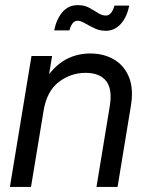

<svg xmlns="http://www.w3.org/2000/svg" viewBox="-20 -736 587 756"><path d="M151.4 -298.8 102.1 0H19L104 -515.6H185.1L173.3 -443.8Q206.5 -486.3 247.3 -505.9Q288.1 -525.4 335 -525.4Q388.2 -525.4 428.5 -502Q468.8 -478.5 487.8 -432.4Q506.8 -386.2 495.1 -317.4L442.9 0H359.9L412.1 -317.4Q423.3 -384.3 398.2 -416.7Q373 -449.2 316.9 -449.2Q258.8 -449.2 211.4 -413.1Q164.1 -377 151.4 -298.8ZM396 -614.7Q372.6 -614.7 351.8 -624.8Q331.1 -634.8 314.2 -644.5Q297.4 -654.3 285.2 -654.3Q272.5 -654.3 264.4 -642.1Q256.3 -629.9 253.4 -616.2H193.4Q201.7 -659.2 225.1 -687.5Q248.5 -715.8 287.1 -715.8Q312 -715.8 330.8 -705.6Q349.6 -695.3 365.5 -685.1Q381.3 -674.8 397.5 -674.8Q419.4 -674.8 430.7 -713.9H488.8Q480 -668.9 455.6 -641.8Q431.2 -614.7 396 -614.7Z"/></svg>

Font: Inter Display
Style: Italic
Weight: 400
Italic angle: -9.39999°
Designer: Rasmus Andersson
Foundry: rsms
Version: Version 4.000;git-a52131595